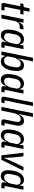

<svg xmlns="http://www.w3.org/2000/svg" viewBox="1832 -2612 792 4495"><g transform="rotate(90 2227.5 -364.0)"><path d="M104 0Q49 0 49 -50Q49 -58 50 -65Q51 -72 53 -80L125 -443H58L72 -518H107Q132 -518 140.5 -526.5Q149 -535 154 -561L174 -660H254L225 -518H322L307 -443H211L137 -75H227L213 0Z M324 0 428 -518H513L492 -413H503Q522 -466 554 -492Q586 -518 637 -518H670L652 -429H607Q548 -429 515 -397Q482 -365 470 -304L410 0Z M1010 0Q954 0 954 -51Q954 -59 955 -66.5Q956 -74 958 -82L964 -112H953Q930 -50 894.5 -19Q859 12 805 12Q739 12 705.5 -33Q672 -78 672 -157Q672 -185 676 -219Q680 -253 686 -284Q709 -402 763 -466Q817 -530 902 -530Q948 -530 980.5 -505Q1013 -480 1017 -432H1028L1045 -518H1130L1041 -75H1103L1089 0ZM841 -65Q898 -65 932 -112Q951 -138 966 -167Q981 -196 986 -222L1012 -353Q1015 -371 1010 -388.5Q1005 -406 993 -420.5Q981 -435 962 -444Q943 -453 918 -453Q863 -453 831 -419.5Q799 -386 785 -321L763 -214Q760 -199 759 -184Q758 -169 758 -158Q758 -110 780 -87.5Q802 -65 841 -65Z M1332 -740H1417L1350 -406H1361Q1384 -468 1419.5 -499Q1455 -530 1509 -530Q1575 -530 1608.5 -485Q1642 -440 1642 -361Q1642 -333 1638 -299Q1634 -265 1628 -234Q1605 -116 1551 -52Q1497 12 1412 12Q1366 12 1333.5 -13Q1301 -38 1297 -86H1286L1269 0H1184ZM1396 -65Q1451 -65 1483 -98.5Q1515 -132 1529 -197L1551 -304Q1554 -319 1555 -334Q1556 -349 1556 -360Q1556 -408 1534 -430.5Q1512 -453 1473 -453Q1416 -453 1382 -406Q1363 -380 1348 -350.5Q1333 -321 1328 -295L1302 -165Q1299 -147 1304 -129.5Q1309 -112 1321 -97.5Q1333 -83 1352 -74Q1371 -65 1396 -65Z M2051 0Q1995 0 1995 -51Q1995 -59 1996 -66.5Q1997 -74 1999 -82L2005 -112H1994Q1971 -50 1935.5 -19Q1900 12 1846 12Q1780 12 1746.5 -33Q1713 -78 1713 -157Q1713 -185 1717 -219Q1721 -253 1727 -284Q1750 -402 1804 -466Q1858 -530 1943 -530Q1989 -530 2021.5 -505Q2054 -480 2058 -432H2069L2086 -518H2171L2082 -75H2144L2130 0ZM1882 -65Q1939 -65 1973 -112Q1992 -138 2007 -167Q2022 -196 2027 -222L2053 -353Q2056 -371 2051 -388.5Q2046 -406 2034 -420.5Q2022 -435 2003 -444Q1984 -453 1959 -453Q1904 -453 1872 -419.5Q1840 -386 1826 -321L1804 -214Q1801 -199 1800 -184Q1799 -169 1799 -158Q1799 -110 1821 -87.5Q1843 -65 1882 -65Z M2297 0Q2242 0 2242 -50Q2242 -58 2243 -65Q2244 -72 2246 -80L2378 -740H2463L2329 -75H2396L2381 0Z M2631 -740H2717L2651 -413H2662Q2705 -530 2811 -530Q2866 -530 2894 -495.5Q2922 -461 2922 -396Q2922 -385 2920.5 -370Q2919 -355 2912 -321L2862 -75H2924L2909 0H2829Q2774 0 2774 -52Q2774 -60 2775 -67Q2776 -74 2778 -82L2826 -320Q2834 -358 2834 -386Q2834 -421 2817 -436.5Q2800 -452 2770 -452Q2743 -452 2721 -443Q2699 -434 2682 -413Q2662 -388 2648 -356Q2634 -324 2628 -295L2569 0H2483Z M3348 0Q3292 0 3292 -51Q3292 -59 3293 -66.5Q3294 -74 3296 -82L3302 -112H3291Q3268 -50 3232.5 -19Q3197 12 3143 12Q3077 12 3043.5 -33Q3010 -78 3010 -157Q3010 -185 3014 -219Q3018 -253 3024 -284Q3047 -402 3101 -466Q3155 -530 3240 -530Q3286 -530 3318.5 -505Q3351 -480 3355 -432H3366L3383 -518H3468L3379 -75H3441L3427 0ZM3179 -65Q3236 -65 3270 -112Q3289 -138 3304 -167Q3319 -196 3324 -222L3350 -353Q3353 -371 3348 -388.5Q3343 -406 3331 -420.5Q3319 -435 3300 -444Q3281 -453 3256 -453Q3201 -453 3169 -419.5Q3137 -386 3123 -321L3101 -214Q3098 -199 3097 -184Q3096 -169 3096 -158Q3096 -110 3118 -87.5Q3140 -65 3179 -65Z M3615 0 3555 -518H3639L3667 -256L3674 -74H3685L3760 -256L3888 -518H3976L3720 0Z M4302 0Q4246 0 4246 -51Q4246 -59 4247 -66.5Q4248 -74 4250 -82L4256 -112H4245Q4222 -50 4186.5 -19Q4151 12 4097 12Q4031 12 3997.5 -33Q3964 -78 3964 -157Q3964 -185 3968 -219Q3972 -253 3978 -284Q4001 -402 4055 -466Q4109 -530 4194 -530Q4240 -530 4272.5 -505Q4305 -480 4309 -432H4320L4337 -518H4422L4333 -75H4395L4381 0ZM4133 -65Q4190 -65 4224 -112Q4243 -138 4258 -167Q4273 -196 4278 -222L4304 -353Q4307 -371 4302 -388.5Q4297 -406 4285 -420.5Q4273 -435 4254 -444Q4235 -453 4210 -453Q4155 -453 4123 -419.5Q4091 -386 4077 -321L4055 -214Q4052 -199 4051 -184Q4050 -169 4050 -158Q4050 -110 4072 -87.5Q4094 -65 4133 -65Z"/></g></svg>

Font: IBM Plex Sans Cond Text
Style: Italic
Weight: 450
Width: 3
Italic angle: -11°
Designer: Mike Abbink, Paul van der Laan, Pieter van Rosmalen
Foundry: Bold Monday
Version: Version 1.3